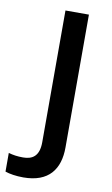

<svg xmlns="http://www.w3.org/2000/svg" viewBox="-146 -585 509 871"><g transform="rotate(10 108.0 -149.5)"><path d="M26 240C143 240 191 173 191 73V-539H83V68C83 133 51 151 9 151C-17 151 -37 148 -58 142V228C-38 235 -8 240 26 240Z"/></g></svg>

Font: Noto Sans Lisu Medium
Style: Regular
Weight: 500
Designer: Monotype Design Team. David Williams.
Foundry: Monotype Imaging Inc.
Version: Version 2.102